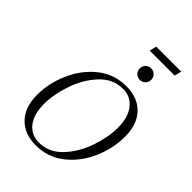

<svg xmlns="http://www.w3.org/2000/svg" viewBox="-273 -1059 1185 1185"><g transform="rotate(45 319.5 -466.5)"><path d="M410 -642Q509 -642 566.5 -582.5Q624 -523 624 -415Q624 -315 581.5 -216Q539 -117 458.5 -52.5Q378 12 271 12Q172 12 114.5 -48Q57 -108 57 -216Q57 -314 100 -413.5Q143 -513 223 -577.5Q303 -642 410 -642ZM127 -206Q127 -115 166.5 -64.5Q206 -14 273 -14Q360 -14 424 -81.5Q488 -149 521 -245.5Q554 -342 554 -423Q554 -514 513.5 -565Q473 -616 407 -616Q320 -616 256.5 -548.5Q193 -481 160 -384.5Q127 -288 127 -206ZM440 -828Q461 -828 475.5 -813.5Q490 -799 490 -778Q490 -757 475.5 -742.5Q461 -728 440 -728Q419 -728 404.5 -742.5Q390 -757 390 -778Q390 -799 404.5 -813.5Q419 -828 440 -828ZM585 -945 574 -899H356L367 -945Z"/></g></svg>

Font: Arapey
Style: Italic
Weight: 400
Italic angle: -12°
Designer: Eduardo Rodriguez Tunni
Foundry: Eduardo Rodriguez Tunni
Version: Version 3.000